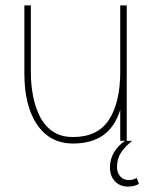

<svg xmlns="http://www.w3.org/2000/svg" viewBox="-20 -520 588 709"><path d="M94 -251Q94 -208 102 -166Q110 -124 127.5 -89.5Q145 -55 175 -34.5Q205 -14 250 -14Q341 -14 382.5 -78Q424 -142 424 -255V-500H448V0H468Q440 23 426 45Q412 67 412 97Q412 118 424 131.5Q436 145 456 145Q471 145 485 137L493 159Q477 169 453 169Q423 169 404.5 149.5Q386 130 386 98Q386 68 401 42.5Q416 17 442 0H424V-114Q403 -49 359.5 -19.5Q316 10 250 10Q165 10 117.5 -59Q70 -128 70 -249V-500H94Z"/></svg>

Font: Haskoy Thin
Style: Regular
Weight: 100
Designer: Ertekin Erdin
Foundry: Ertekin Erdin
Version: Version 2.000; ttfautohint (v1.8.4.7-5d5b)